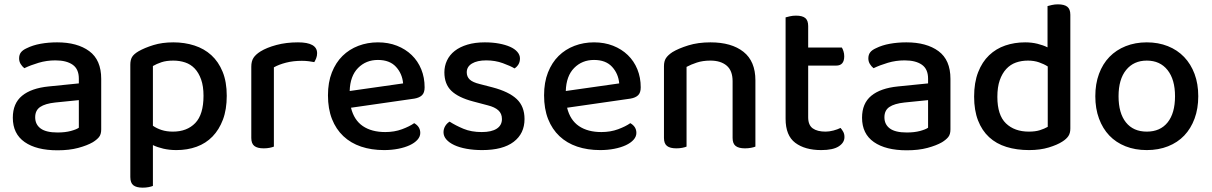

<svg xmlns="http://www.w3.org/2000/svg" viewBox="-20 -677 5581 884"><path d="M245 -67Q280 -67 306 -74Q332 -81 343 -89V-216L234 -205Q188 -200 165 -184.5Q142 -169 142 -137Q142 -104 167 -85.5Q192 -67 245 -67ZM243 -482Q336 -482 391 -441.5Q446 -401 446 -314V-81Q446 -58 435.5 -45.5Q425 -33 407 -22Q381 -7 340 4Q299 15 245 15Q148 15 93.5 -23Q39 -61 39 -135Q39 -201 81.5 -236Q124 -271 204 -279L343 -293V-315Q343 -359 314.5 -379Q286 -399 235 -399Q195 -399 158 -388Q121 -377 92 -363Q82 -371 75 -382.5Q68 -394 68 -408Q68 -425 76.5 -436Q85 -447 103 -455Q131 -469 167 -475.5Q203 -482 243 -482Z M792 14Q760 14 732 7.5Q704 1 684 -9V179Q677 182 664.5 184.5Q652 187 637 187Q608 187 594 176Q580 165 580 138V-379Q580 -401 588 -414.5Q596 -428 618 -441Q646 -457 686.5 -469.5Q727 -482 778 -482Q830 -482 875 -467.5Q920 -453 953 -423Q986 -393 1005 -346.5Q1024 -300 1024 -236Q1024 -173 1006.5 -126.5Q989 -80 958.5 -48.5Q928 -17 885.5 -1.5Q843 14 792 14ZM776 -71Q841 -71 879 -110.5Q917 -150 917 -236Q917 -280 906 -311Q895 -342 876.5 -361.5Q858 -381 832.5 -389.5Q807 -398 778 -398Q746 -398 723.5 -390.5Q701 -383 684 -373V-98Q701 -86 724 -78.5Q747 -71 776 -71Z M1241 -2Q1234 1 1221.5 3.5Q1209 6 1194 6Q1165 6 1151 -5Q1137 -16 1137 -42V-370Q1137 -395 1147 -410.5Q1157 -426 1179 -440Q1208 -458 1253 -470Q1298 -482 1352 -482Q1440 -482 1440 -432Q1440 -420 1436 -409.5Q1432 -399 1427 -391Q1417 -393 1402 -395Q1387 -397 1370 -397Q1330 -397 1297 -388.5Q1264 -380 1241 -367Z M1596 -181Q1610 -124 1650.5 -96.5Q1691 -69 1754 -69Q1796 -69 1831 -82Q1866 -95 1887 -110Q1915 -94 1915 -65Q1915 -48 1902 -33.5Q1889 -19 1866.5 -8.5Q1844 2 1813.5 8Q1783 14 1748 14Q1690 14 1642.5 -2Q1595 -18 1561 -50Q1527 -82 1508.5 -129Q1490 -176 1490 -238Q1490 -298 1508 -343.5Q1526 -389 1557 -419.5Q1588 -450 1630 -466Q1672 -482 1720 -482Q1768 -482 1807.5 -466.5Q1847 -451 1875.5 -423.5Q1904 -396 1919.5 -358Q1935 -320 1935 -275Q1935 -250 1923 -238.5Q1911 -227 1888 -223ZM1720 -401Q1665 -401 1628.5 -364Q1592 -327 1590 -258L1836 -293Q1832 -338 1803 -369.5Q1774 -401 1720 -401Z M2395 -129Q2395 -62 2345 -24Q2295 14 2200 14Q2161 14 2128 8Q2095 2 2071.5 -9Q2048 -20 2035 -35Q2022 -50 2022 -68Q2022 -83 2029.5 -96Q2037 -109 2050 -117Q2078 -99 2114 -84Q2150 -69 2198 -69Q2243 -69 2267 -84.5Q2291 -100 2291 -129Q2291 -154 2274.5 -169Q2258 -184 2226 -192L2158 -210Q2090 -228 2058 -259Q2026 -290 2026 -344Q2026 -373 2038 -398.5Q2050 -424 2073.5 -442.5Q2097 -461 2132 -471.5Q2167 -482 2212 -482Q2248 -482 2277.5 -476.5Q2307 -471 2328.5 -461.5Q2350 -452 2362 -438Q2374 -424 2374 -408Q2374 -392 2367 -380.5Q2360 -369 2349 -362Q2331 -373 2295.5 -386Q2260 -399 2219 -399Q2177 -399 2153 -384.5Q2129 -370 2129 -344Q2129 -324 2142.5 -311Q2156 -298 2189 -290L2247 -275Q2323 -255 2359 -221Q2395 -187 2395 -129Z M2591 -181Q2605 -124 2645.5 -96.5Q2686 -69 2749 -69Q2791 -69 2826 -82Q2861 -95 2882 -110Q2910 -94 2910 -65Q2910 -48 2897 -33.5Q2884 -19 2861.5 -8.5Q2839 2 2808.5 8Q2778 14 2743 14Q2685 14 2637.5 -2Q2590 -18 2556 -50Q2522 -82 2503.5 -129Q2485 -176 2485 -238Q2485 -298 2503 -343.5Q2521 -389 2552 -419.5Q2583 -450 2625 -466Q2667 -482 2715 -482Q2763 -482 2802.5 -466.5Q2842 -451 2870.5 -423.5Q2899 -396 2914.5 -358Q2930 -320 2930 -275Q2930 -250 2918 -238.5Q2906 -227 2883 -223ZM2715 -401Q2660 -401 2623.5 -364Q2587 -327 2585 -258L2831 -293Q2827 -338 2798 -369.5Q2769 -401 2715 -401Z M3353 -303Q3353 -352 3325.5 -375Q3298 -398 3251 -398Q3216 -398 3188.5 -389Q3161 -380 3141 -369V-2Q3134 1 3121.5 3.5Q3109 6 3094 6Q3065 6 3051 -5Q3037 -16 3037 -42V-372Q3037 -395 3046 -409Q3055 -423 3076 -437Q3104 -454 3149 -468Q3194 -482 3251 -482Q3348 -482 3403 -438.5Q3458 -395 3458 -307V-2Q3451 1 3438 3.5Q3425 6 3410 6Q3381 6 3367 -5Q3353 -16 3353 -42V-303Z M3701 -137Q3701 -101 3722 -86Q3743 -71 3781 -71Q3798 -71 3817 -76Q3836 -81 3850 -88Q3857 -80 3862.5 -70Q3868 -60 3868 -46Q3868 -20 3841.5 -3Q3815 14 3761 14Q3686 14 3641.5 -19.5Q3597 -53 3597 -130V-597Q3604 -599 3617 -602Q3630 -605 3645 -605Q3674 -605 3687.5 -594Q3701 -583 3701 -557V-458H3856Q3860 -452 3863.5 -441Q3867 -430 3867 -418Q3867 -375 3830 -375H3701V-137Z M4155 -67Q4190 -67 4216 -74Q4242 -81 4253 -89V-216L4144 -205Q4098 -200 4075 -184.5Q4052 -169 4052 -137Q4052 -104 4077 -85.5Q4102 -67 4155 -67ZM4153 -482Q4246 -482 4301 -441.5Q4356 -401 4356 -314V-81Q4356 -58 4345.5 -45.5Q4335 -33 4317 -22Q4291 -7 4250 4Q4209 15 4155 15Q4058 15 4003.5 -23Q3949 -61 3949 -135Q3949 -201 3991.5 -236Q4034 -271 4114 -279L4253 -293V-315Q4253 -359 4224.5 -379Q4196 -399 4145 -399Q4105 -399 4068 -388Q4031 -377 4002 -363Q3992 -371 3985 -382.5Q3978 -394 3978 -408Q3978 -425 3986.5 -436Q3995 -447 4013 -455Q4041 -469 4077 -475.5Q4113 -482 4153 -482Z M4700 -482Q4730 -482 4756.5 -475.5Q4783 -469 4803 -459V-649Q4810 -651 4823 -654Q4836 -657 4851 -657Q4880 -657 4894 -646Q4908 -635 4908 -609V-85Q4908 -64 4899 -50.5Q4890 -37 4871 -25Q4848 -10 4808.5 2Q4769 14 4718 14Q4661 14 4614 -0.5Q4567 -15 4534 -45.5Q4501 -76 4483 -122.5Q4465 -169 4465 -232Q4465 -297 4483.5 -344.5Q4502 -392 4534 -422.5Q4566 -453 4608.5 -467.5Q4651 -482 4700 -482ZM4804 -371Q4787 -382 4764 -390Q4741 -398 4713 -398Q4683 -398 4657.5 -389Q4632 -380 4613 -359.5Q4594 -339 4583 -307.5Q4572 -276 4572 -231Q4572 -147 4611.5 -109Q4651 -71 4717 -71Q4747 -71 4767.5 -77.5Q4788 -84 4804 -93Z M5497 -234Q5497 -177 5480 -131Q5463 -85 5432.5 -53Q5402 -21 5358 -3.5Q5314 14 5260 14Q5206 14 5162 -3.5Q5118 -21 5087.5 -53Q5057 -85 5040 -131Q5023 -177 5023 -234Q5023 -291 5040 -337Q5057 -383 5088 -415Q5119 -447 5163 -464.5Q5207 -482 5260 -482Q5313 -482 5357 -464.5Q5401 -447 5432 -414.5Q5463 -382 5480 -336.5Q5497 -291 5497 -234ZM5260 -398Q5200 -398 5165 -355Q5130 -312 5130 -234Q5130 -156 5164 -113.5Q5198 -71 5260 -71Q5322 -71 5356 -113.5Q5390 -156 5390 -234Q5390 -311 5355.5 -354.5Q5321 -398 5260 -398Z"/></svg>

Font: Baloo Thambi 2 Medium
Style: Regular
Weight: 500
Designer: Aadarsh Rajan and Ek Type
Foundry: Ek Type
Version: Version 1.640;hotconv 1.0.111;makeotfexe 2.5.65597; ttfautoh